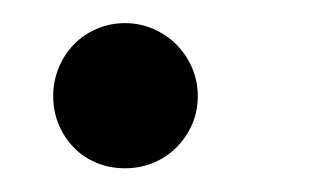

<svg xmlns="http://www.w3.org/2000/svg" viewBox="-20 -138 274 166"><path d="M26 -55Q26 -68 30.8 -79.5Q35.5 -91 43.8 -99.5Q52 -108 63.5 -113Q75 -118 88 -118Q101 -118 112.5 -113Q124 -108 132.5 -99.5Q141 -91 146 -79.5Q151 -68 151 -55Q151 -41.5 146 -30.2Q141 -19 132.5 -10.5Q124 -2 112.5 2.8Q101 7.5 88 7.5Q75 7.5 63.5 2.8Q52 -2 43.8 -10.5Q35.5 -19 30.8 -30.2Q26 -41.5 26 -55Z"/></svg>

Font: Lato
Style: Italic
Weight: 400
Italic angle: -7°
Designer: Lukasz Dziedzic
Foundry: tyPoland Lukasz Dziedzic
Version: Version 2.007; 2014-02-27